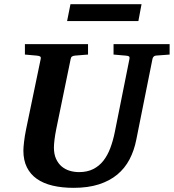

<svg xmlns="http://www.w3.org/2000/svg" viewBox="-20 -882 831 918"><path d="M725.1 -616.2Q718.3 -615.2 714.4 -611.1Q710.4 -606.9 709 -600.1L631.8 -214.8Q621.6 -162.6 599.4 -120.1Q577.1 -77.6 540.8 -47.4Q504.4 -17.1 452.6 -0.5Q400.9 16.1 332 16.1Q276.4 16.1 231.9 5.6Q187.5 -4.9 156.5 -26.6Q125.5 -48.3 108.6 -82Q91.8 -115.7 91.8 -162.1Q91.8 -176.3 95 -203.9Q98.1 -231.4 105 -265.1L174.8 -601.1Q176.3 -609.9 170.9 -612.5Q165.5 -615.2 154.8 -616.2Q146.5 -616.7 137.2 -617.7Q128.9 -618.7 118.9 -619.4Q108.9 -620.1 99.1 -621.1V-670.9H400.9V-621.1Q389.2 -620.1 378.2 -619.4Q367.2 -618.7 358.4 -617.7Q348.1 -616.7 338.9 -616.2Q330.1 -615.2 324.7 -612.1Q319.3 -608.9 317.9 -600.1L249 -265.1Q243.2 -236.3 240.5 -213.4Q237.8 -190.4 237.8 -176.8Q237.8 -145 248 -122.6Q258.3 -100.1 275.1 -85.9Q292 -71.8 313.7 -65.4Q335.4 -59.1 357.9 -59.1Q397 -59.1 425.5 -73.5Q454.1 -87.9 474.1 -113.3Q494.1 -138.7 507.3 -173.8Q520.5 -209 528.8 -250L599.1 -601.1Q600.6 -609.9 596.4 -612.5Q592.3 -615.2 580.1 -616.2Q570.8 -616.7 561.5 -617.7Q553.2 -618.7 543 -619.4Q532.7 -620.1 522.9 -621.1V-670.9H791V-621.1ZM641.6 -781.2H300.8L316.9 -861.8H656.7Z"/></svg>

Font: Charis SIL Afr
Style: Bold Italic
Weight: 700
Italic angle: -11°
Foundry: SIL International
Version: Version 5.000